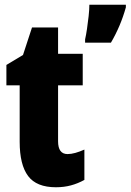

<svg xmlns="http://www.w3.org/2000/svg" viewBox="-20 -780 551 810"><path d="M265 -130Q280 -130 298 -135Q316 -140 336 -149V-21Q309 -6 279.5 2Q250 10 216 10Q134 10 98.5 -37.5Q63 -85 63 -182V-420H7V-506L77 -548L115 -664H225V-553H329V-420H225V-184Q225 -130 265 -130ZM511 -749Q489 -670 448 -600H339V-614Q343 -631 347 -658Q351 -685 354 -712.5Q357 -740 357 -760H511Z"/></svg>

Font: Noto Sans Gurmukhi UI ExtraCondensed Black
Style: Regular
Weight: 900
Width: 2
Designer: Jelle Bosma - Monotype Design Team
Foundry: Monotype Imaging Inc.
Version: Version 2.004; ttfautohint (v1.8.4.7-5d5b)